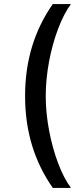

<svg xmlns="http://www.w3.org/2000/svg" viewBox="-20 -777 413 947"><path d="M103.7 -303.6C103.7 -125 152 23.4 240.4 149.9H329.9C283.4 87.4 244.3 -16.7 222.3 -132.5C211.3 -190.3 205.6 -247.2 205.6 -303.6C205.6 -415.8 229.4 -536.6 267 -636C285.9 -685.4 306.8 -725.9 329.9 -757.1H240.4C152 -630.7 103.7 -481.5 103.7 -303.6Z"/></svg>

Font: Inter 465
Style: Regular
Weight: 400
Designer: Rasmus Andersson
Foundry: rsms
Version: Version 3.019;Glyphs 3.1.2 (3151)